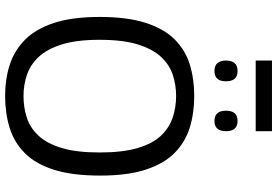

<svg xmlns="http://www.w3.org/2000/svg" viewBox="-182 -864 1056 731"><g transform="rotate(90 345.5 -498.0)"><path d="M345 10Q281 10 226.5 -7.5Q172 -25 131 -65.5Q90 -106 67 -175.5Q44 -245 44 -350Q44 -455 66.5 -525Q89 -595 129.5 -635.5Q170 -676 225 -693Q280 -710 345 -710Q410 -710 465 -693Q520 -676 561 -636Q602 -596 625 -526.5Q648 -457 648 -352Q648 -245 625.5 -175Q603 -105 562 -64.5Q521 -24 465.5 -7Q410 10 345 10ZM345 -60Q388 -60 427 -72.5Q466 -85 496 -117Q526 -149 543 -205.5Q560 -262 560 -350Q560 -438 543 -495Q526 -552 496 -583.5Q466 -615 427 -628Q388 -641 345 -641Q302 -641 263.5 -628Q225 -615 195.5 -583Q166 -551 148.5 -494.5Q131 -438 131 -349Q131 -263 148.5 -206.5Q166 -150 196 -118Q226 -86 264.5 -73Q303 -60 345 -60ZM440 -787Q401 -787 401 -831Q401 -875 440 -875Q479 -875 479 -831Q479 -787 440 -787ZM250 -787Q210 -787 210 -831Q210 -875 250 -875Q289 -875 289 -831Q289 -787 250 -787ZM210 -944V-1006H479V-944Z"/></g></svg>

Font: Georama
Style: Regular
Weight: 400
Designer: Jean-Baptiste Levee
Foundry: Production Type
Version: Version 1.000